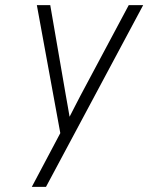

<svg xmlns="http://www.w3.org/2000/svg" viewBox="-20 -531 576 745"><path d="M103.5 194 214 -14.5 123 -511H175L235.5 -160.5Q239 -140.5 242.8 -119.5Q246.5 -98.5 250 -78Q260 -98 271 -119Q282 -140 292.5 -160.5L479.5 -511H535.5L158.5 194Z"/></svg>

Font: Overpass ExtraLight
Style: Italic
Weight: 250
Italic angle: -10°
Designer: Delve Withrington, Dave Bailey, Thomas Jockin
Foundry: Delve Fonts LLC
Version: Version 4.000